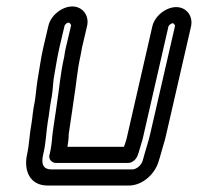

<svg xmlns="http://www.w3.org/2000/svg" viewBox="-20 -534 613 595"><path d="M139 -9C116 -9 106 -23 114 -56C123 -94 123 -125 128 -156C132 -176 134 -200 137 -216C142 -238 145 -273 146 -288C152 -322 157 -355 164 -386L180 -454C181 -458 188 -464 192 -464C196 -464 201 -458 200 -454L184 -386C182 -377 180 -368 179 -358C167 -306 164 -261 157 -217L153 -189C149 -160 145 -139 142 -112C141 -97 139 -78 134 -56L133 -54C130 -39 142 -29 153 -29H377C392 -29 404 -43 407 -54L409 -59L417 -86C421 -98 423 -106 425 -116L502 -452C503 -456 511 -462 515 -462C519 -462 523 -456 522 -452L445 -117C442 -104 439 -94 436 -84L428 -57C425 -47 424 -42 423 -39C419 -21 402 -9 390 -9ZM234 -386 250 -454C257 -486 236 -514 204 -514C172 -514 137 -486 130 -454L114 -386C106 -351 102 -317 96 -284C93 -266 90 -230 87 -215C82 -194 81 -172 78 -154C71 -117 71 -88 64 -56C53 -7 71 41 128 41H379C423 41 463 3 473 -39C474 -42 476 -47 477 -52L485 -80C489 -92 492 -104 495 -117L572 -452C579 -484 558 -512 526 -512C494 -512 459 -484 452 -452L375 -116C373 -106 371 -98 368 -90L364 -79H189C191 -92 193 -105 193 -119C196 -143 200 -162 204 -193L208 -221C216 -269 219 -314 229 -359C231 -367 232 -376 234 -386Z"/></svg>

Font: Electronic
Style: OutlineIt
Weight: 700
Version: Version 1.011